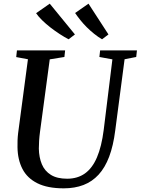

<svg xmlns="http://www.w3.org/2000/svg" viewBox="-20 -1018 768 1048"><path d="M660 -694.5 609 -306Q598.5 -222.5 575.8 -162.5Q553 -102.5 518 -64.5Q483 -26.5 435.5 -8.2Q388 10 328 10Q239.5 10 184 -17.8Q128.5 -45.5 102.5 -96Q76.5 -146.5 75.5 -214Q75 -232.5 75.8 -252Q76.5 -271.5 79 -292L132.5 -694.5L68.5 -706.5L72.5 -743H335.5L331.5 -707L251.5 -694L198.5 -299.5Q195 -273.5 193.5 -250Q192 -226.5 192 -206.5Q193 -158.5 208.5 -121.5Q224 -84.5 257.8 -63.5Q291.5 -42.5 346.5 -42.5Q403 -42.5 443.5 -71.2Q484 -100 509.2 -159Q534.5 -218 546 -308.5L593.5 -694L522.5 -707L526.5 -743H727.5L723.5 -707ZM572 -830 537 -803.5Q515 -816.5 493.8 -833.5Q472.5 -850.5 453.5 -869.5Q434.5 -888.5 418.5 -908.5Q402.5 -928.5 390 -947L463 -998ZM389 -830 354.5 -803.5Q331.5 -815.5 305.8 -832.2Q280 -849 255.2 -868.2Q230.5 -887.5 210 -907.5Q189.5 -927.5 177 -946L251.5 -998Z"/></svg>

Font: Merriweather 60pt Medium
Style: Italic
Weight: 500
Italic angle: -7.8°
Version: Version 2.101